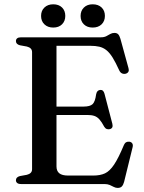

<svg xmlns="http://www.w3.org/2000/svg" viewBox="-20 -878 686 916"><path d="M205.5 -369.5H378.5Q409.5 -369.5 421.8 -381.2Q434 -393 438.5 -427.5Q440.5 -438 445.2 -443Q450 -448 457.5 -449Q473.5 -450.5 478.5 -431L516 -287.5Q518.5 -277 515.8 -270.8Q513 -264.5 504.5 -262Q496.5 -260 489.5 -262.5Q482.5 -265 477.5 -273Q465 -296.5 454.2 -308.5Q443.5 -320.5 430 -325Q416.5 -329.5 396 -329.5H205.5ZM56 -682Q56 -690.5 62 -695.2Q68 -700 80.5 -700H461Q476.5 -700 486.8 -705.2Q497 -710.5 506 -715.8Q515 -721 526 -721Q537.5 -721 543.8 -714.5Q550 -708 554.5 -693L593 -553Q596 -543 592.8 -536.2Q589.5 -529.5 580.5 -526.5Q570.5 -524 562.2 -527.8Q554 -531.5 549 -542Q531.5 -580.5 517 -603.8Q502.5 -627 487.2 -639Q472 -651 453.8 -655.2Q435.5 -659.5 411 -659.5H249.5V-84Q249.5 -62 263 -51.2Q276.5 -40.5 304.5 -40.5H425.5Q458 -40.5 480.8 -51Q503.5 -61.5 524.5 -93Q545.5 -124.5 571.5 -187Q575.5 -196 582.2 -199.5Q589 -203 597 -202Q607 -200.5 611.2 -193.5Q615.5 -186.5 612.5 -175L572 -10Q568 4.5 561.2 11.5Q554.5 18.5 541.5 18.5Q531.5 18.5 522.8 13.8Q514 9 503.5 4.5Q493 0 478 0H80.5Q68 0 62 -5Q56 -10 56 -18Q56 -33 75 -38L108 -44Q120 -47 126.5 -53.5Q133 -60 133 -71V-629Q133 -640 126.5 -646.5Q120 -653 108 -656L75 -662Q56 -667 56 -682ZM234 -746.5Q208 -746.5 192 -761.8Q176 -777 176 -802Q176 -827 192 -842.2Q208 -857.5 234 -857.5Q260.5 -857.5 276 -842.2Q291.5 -827 291.5 -802Q291.5 -777.5 276 -762Q260.5 -746.5 234 -746.5ZM422 -746.5Q396 -746.5 380.2 -761.8Q364.5 -777 364.5 -802Q364.5 -826.5 380.2 -842Q396 -857.5 422 -857.5Q449 -857.5 464.8 -842.2Q480.5 -827 480.5 -802Q480.5 -777.5 464.8 -762Q449 -746.5 422 -746.5Z"/></svg>

Font: Fraunces Wonky
Style: Regular
Weight: 400
Version: Version 1.000;[b76b70a41]